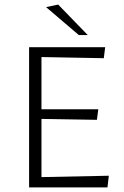

<svg xmlns="http://www.w3.org/2000/svg" viewBox="-20 -819 543 838"><path d="M107 -1V-613H439L433 -565L161 -570V-342H409L403 -296L161 -300V-46L455 -52L449 -1ZM363 -666H324L181 -788L234 -799Z"/></svg>

Font: Ancizar Sans Thin
Style: Regular
Weight: 100
Designer: Cesar Puertas, Viviana Monsalve, Julian Moncada, Julian Prieto, Jose Castro, Mariel Hernandez, Felipe Aragon, Sara Alarc
Version: Version 8.100